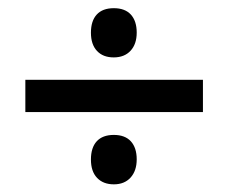

<svg xmlns="http://www.w3.org/2000/svg" viewBox="-20 -569 572 481"><path d="M322.5 -169.9Q322.5 -141.1 307.1 -124.1Q291.7 -107.2 265.2 -107.2Q238.6 -107.2 223.2 -123.4Q207.8 -139.5 207.8 -169.4Q207.8 -199.2 222.4 -215.1Q237.1 -231 265.2 -231Q293.2 -231 307.9 -214.9Q322.5 -198.7 322.5 -169.9ZM488.4 -288.2H43.5V-369.1H488.4ZM322.5 -487.4Q322.5 -458.5 307.1 -441.9Q291.7 -425.2 264.9 -425.2Q238.1 -425.2 223 -441.4Q207.8 -457.5 207.8 -487.1Q207.8 -516.7 222.4 -532.6Q237.1 -548.5 265.2 -548.5Q293.2 -548.5 307.9 -532.4Q322.5 -516.2 322.5 -487.4Z"/></svg>

Font: Khula SemiBold
Style: Regular
Weight: 600
Designer: Erin McLaughlin, Steve Matteson
Version: Version 1.002;PS 1.0;hotconv 1.0.72;makeotf.lib2.5.5900; ttf